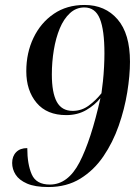

<svg xmlns="http://www.w3.org/2000/svg" viewBox="-20 -744 565 774"><path d="M175 10Q121 10 89 -4Q57 -18 43 -40Q29 -62 29 -87Q29 -114 45 -130.5Q61 -147 90 -147Q90 -82 108 -41Q126 0 181 0Q254 0 300.5 -89.5Q347 -179 385 -349Q363 -321 328 -300.5Q293 -280 247 -280Q169 -280 127.5 -329.5Q86 -379 86 -457Q86 -531 115 -591.5Q144 -652 196.5 -688Q249 -724 321 -724Q404 -724 454 -666Q504 -608 504 -495Q504 -440 493 -372Q482 -304 458.5 -237Q435 -170 397 -114Q359 -58 304 -24Q249 10 175 10ZM273 -297Q309 -297 338 -318.5Q367 -340 389 -368Q392 -388 395 -416.5Q398 -445 399.5 -475Q401 -505 401 -529Q401 -623 382.5 -668.5Q364 -714 320 -714Q287 -714 262 -691Q237 -668 221 -629.5Q205 -591 197 -542.5Q189 -494 189 -444Q189 -370 209 -333.5Q229 -297 273 -297Z"/></svg>

Font: Noto Serif Display SemiCondensed Medium
Style: Italic
Weight: 500
Width: 4
Italic angle: -12°
Designer: Monotype Design Team
Foundry: Monotype Imaging Inc.
Version: Version 2.009